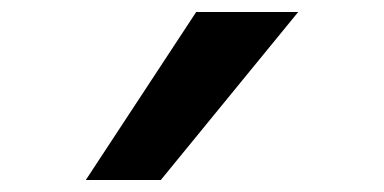

<svg xmlns="http://www.w3.org/2000/svg" viewBox="-20 -800 640 320"><path d="M477 -780H307L123 -500H248Z"/></svg>

Font: CommitMono
Style: Bold
Weight: 700
Monospace: yes
Designer: Eigil Nikolajsen
Foundry: Eigil Nikolajsen
Version: Version 1.143